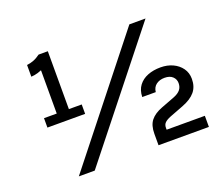

<svg xmlns="http://www.w3.org/2000/svg" viewBox="-116 -869 1232 1055"><g transform="rotate(-20 500.0 -342.0)"><path d="M647 0V-67Q647 -116 669 -143.8Q691 -171.5 736 -188.5L816 -219Q842.5 -229.5 855 -245Q867.5 -260.5 867.5 -283.5Q867.5 -306 851.2 -321.5Q835 -337 804 -337Q775 -337 755.2 -322.2Q735.5 -307.5 732.5 -279.5H653.5Q654.5 -319.5 674.5 -346Q694.5 -372.5 727.8 -385.5Q761 -398.5 803 -398.5Q842.5 -398.5 874.2 -383.8Q906 -369 925 -342.5Q944 -316 944 -280.5Q944 -235 919.5 -205.5Q895 -176 844 -156.5L763 -125.5Q739.5 -116 728.8 -105.2Q718 -94.5 718 -76.5V-65H941.5V0ZM106.5 -300V-355H199.5L181 -336.5V-630.5L199.5 -617.5Q178 -605.5 158.2 -599.8Q138.5 -594 119 -593V-661.5Q138.5 -663.5 158.2 -671Q178 -678.5 198 -693.5H252V-336.5L233 -355H327V-300ZM177 11 723.5 -679H818L270 11Z"/></g></svg>

Font: Karla ExtraLight
Style: Bold
Weight: 700
Version: Version 2.001